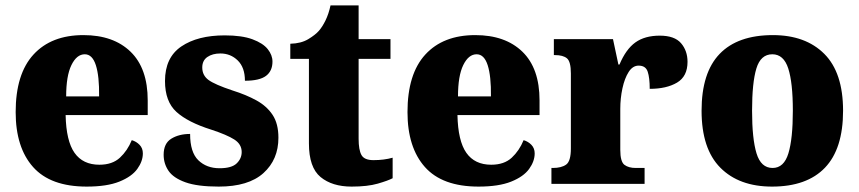

<svg xmlns="http://www.w3.org/2000/svg" viewBox="-20 -681 3181 711"><path d="M301 10Q167 10 102.5 -62.5Q38 -135 38 -266Q38 -407 104 -479Q170 -551 289 -551Q400 -551 463.5 -489.5Q527 -428 527 -309V-255H223Q225 -159 256 -115Q287 -71 348 -71Q396 -71 424 -97Q452 -123 468 -162Q485 -157 497 -144.5Q509 -132 509 -113Q509 -84 488.5 -55.5Q468 -27 422 -8.5Q376 10 301 10ZM347 -324Q348 -399 335 -439.5Q322 -480 294 -480Q264 -480 244.5 -440Q225 -400 225 -324Z M790 10Q711 10 666.5 -6Q622 -22 604 -48.5Q586 -75 586 -108Q586 -150 614.5 -167.5Q643 -185 684 -185Q684 -117 714.5 -87.5Q745 -58 793 -58Q838 -58 856.5 -76Q875 -94 875 -118Q875 -147 847.5 -164.5Q820 -182 762 -201Q676 -228 633.5 -266.5Q591 -305 591 -381Q591 -468 651.5 -509Q712 -550 812 -550Q876 -550 915 -535.5Q954 -521 971.5 -499Q989 -477 989 -453Q989 -418 965 -400Q941 -382 887 -382Q887 -431 860.5 -457Q834 -483 796 -483Q767 -483 748 -470Q729 -457 729 -431Q729 -402 752 -385Q775 -368 841 -346Q892 -330 930 -309Q968 -288 989.5 -255.5Q1011 -223 1011 -171Q1011 -90 955.5 -40Q900 10 790 10Z M1282 10Q1210 10 1167 -25.5Q1124 -61 1124 -150V-463H1055V-519Q1095 -520 1121.5 -536Q1148 -552 1161 -567Q1174 -582 1185.5 -605.5Q1197 -629 1204 -661H1308V-536H1426V-463H1308V-167Q1308 -126 1318.5 -107Q1329 -88 1363 -88Q1402 -88 1434 -97V-21Q1417 -12 1379 -1Q1341 10 1282 10Z M1752 10Q1618 10 1553.5 -62.5Q1489 -135 1489 -266Q1489 -407 1555 -479Q1621 -551 1740 -551Q1851 -551 1914.5 -489.5Q1978 -428 1978 -309V-255H1674Q1676 -159 1707 -115Q1738 -71 1799 -71Q1847 -71 1875 -97Q1903 -123 1919 -162Q1936 -157 1948 -144.5Q1960 -132 1960 -113Q1960 -84 1939.5 -55.5Q1919 -27 1873 -8.5Q1827 10 1752 10ZM1798 -324Q1799 -399 1786 -439.5Q1773 -480 1745 -480Q1715 -480 1695.5 -440Q1676 -400 1676 -324Z M2022 0V-59H2027Q2059 -59 2076.5 -71.5Q2094 -84 2094 -131V-409Q2094 -453 2079.5 -465Q2065 -477 2035 -477H2031V-536H2250L2270 -442H2274Q2298 -499 2333 -524Q2368 -549 2423 -549Q2478 -549 2502 -521Q2526 -493 2526 -452Q2526 -398 2487 -375Q2448 -352 2386 -352Q2386 -393 2378.5 -415.5Q2371 -438 2345 -438Q2323 -438 2308 -414.5Q2293 -391 2285 -354Q2277 -317 2277 -278V-126Q2277 -82 2292.5 -70.5Q2308 -59 2334 -59H2367V0Z M2839 10Q2717 10 2647.5 -60Q2578 -130 2578 -271Q2578 -412 2645 -481.5Q2712 -551 2842 -551Q2963 -551 3032.5 -481.5Q3102 -412 3102 -271Q3102 -130 3035 -60Q2968 10 2839 10ZM2841 -59Q2883 -59 2899.5 -113Q2916 -167 2916 -271Q2916 -375 2899 -427.5Q2882 -480 2840 -480Q2797 -480 2781 -427.5Q2765 -375 2765 -271Q2765 -167 2781.5 -113Q2798 -59 2841 -59Z"/></svg>

Font: Noto Serif Armenian SemiCondensed Black
Style: Regular
Weight: 900
Width: 4
Designer: Monotype Design Team
Foundry: Monotype Imaging Inc.
Version: Version 2.008; ttfautohint (v1.8.4.7-5d5b)